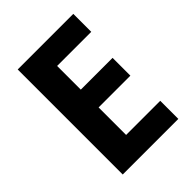

<svg xmlns="http://www.w3.org/2000/svg" viewBox="-206 -819 923 923"><g transform="rotate(-45 256.0 -357.0)"><path d="M458 0H80V-714H458V-592H226V-431H442V-310H226V-123H458Z"/></g></svg>

Font: Noto Sans SemiCondensed
Style: Regular
Weight: 400
Width: 4
Version: Version 2.013